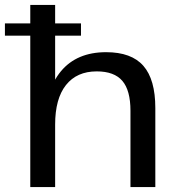

<svg xmlns="http://www.w3.org/2000/svg" viewBox="-40 -760 725 780"><path d="M490 -310Q490 -393 457 -431.5Q424 -470 353 -470Q272 -470 228 -414.5Q184 -359 184 -254L142 -184L143 -249Q143 -393 207.5 -470.5Q272 -548 391 -548Q494 -548 542.5 -492.5Q591 -437 591 -321V0H490ZM83 -740H184V-364V0H83ZM289 -665V-615H-20V-665Z"/></svg>

Font: Pathway Extreme 28pt Medium
Style: Regular
Weight: 500
Designer: Eduardo Rodriguez Tunni
Foundry: Eduardo Rodriguez Tunni
Version: Version 1.001;gftools[0.9.26]